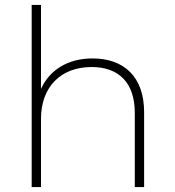

<svg xmlns="http://www.w3.org/2000/svg" viewBox="-20 -762 711 782"><path d="M357 -524C256 -524 182 -477 147 -400V-742H109V0H147V-279C147 -406 226 -489 353 -489C464 -489 529 -425 529 -302V0H567V-305C567 -449 485 -524 357 -524Z"/></svg>

Font: Montserrat-Alt1 ExtLt
Style: Regular
Weight: 200
Designer: Differentunic
Foundry: Differentunic
Version: Version 7.222